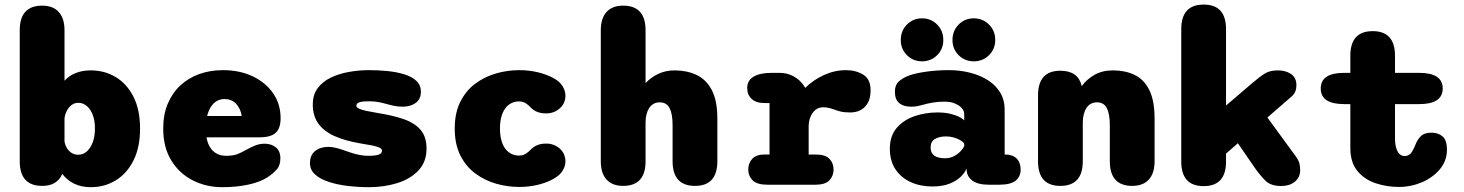

<svg xmlns="http://www.w3.org/2000/svg" viewBox="-20 -786 6230 817"><path d="M159.5 5Q64 5 64 -100V-657Q64 -762 159.5 -762Q205.5 -762 230 -735Q254.5 -708 254.5 -657V-442.5Q274 -464 302 -475.2Q330 -486.5 366.5 -486.5Q425 -486.5 472.5 -458Q520 -429.5 548 -374.2Q576 -319 576 -239Q576 -159 548 -103.2Q520 -47.5 472.5 -18.5Q425 10.5 366.5 10.5Q326.5 10.5 296 -4.2Q265.5 -19 245 -46L243.5 -43Q221.5 5 159.5 5ZM254.5 -184.5Q256.5 -170 264.2 -156.8Q272 -143.5 284.5 -135.5Q297 -127.5 313 -127.5Q333 -127.5 349 -141.2Q365 -155 374.5 -180.2Q384 -205.5 384 -239Q384 -273 374.5 -297.5Q365 -322 349 -335.2Q333 -348.5 313 -348.5Q296 -348.5 283.2 -338Q270.5 -327.5 263.2 -312.2Q256 -297 254.5 -281.5Z M926.5 10.5Q857 10.5 799.8 -18.8Q742.5 -48 708.5 -103.8Q674.5 -159.5 674.5 -239Q674.5 -298.5 693.8 -344.5Q713 -390.5 747.5 -422.5Q782 -454.5 828.2 -471Q874.5 -487.5 929 -487.5Q1000 -487.5 1055.2 -461.2Q1110.5 -435 1142.2 -389Q1174 -343 1174 -283.5Q1174 -238.5 1152.2 -220Q1130.5 -201.5 1083.5 -201.5H858.5Q863 -177 873.8 -159.5Q884.5 -142 901.8 -132.5Q919 -123 942 -123Q971.5 -123 989.8 -130Q1008 -137 1024 -146.5Q1044.5 -158 1064.2 -166.2Q1084 -174.5 1106 -174.5Q1134.5 -174.5 1153.8 -159Q1173 -143.5 1173 -112.5Q1173 -82 1157.5 -64.8Q1142 -47.5 1119.5 -32.5Q1088 -11.5 1037.2 -0.5Q986.5 10.5 926.5 10.5ZM861.5 -292.5H1008.5Q1004 -323 985.2 -343.8Q966.5 -364.5 934.5 -364.5Q916.5 -364.5 902 -355.8Q887.5 -347 877.2 -331Q867 -315 861.5 -292.5Z M1549.5 10.5Q1504.5 10.5 1460 5.2Q1415.5 0 1379 -12Q1342.5 -24 1320.8 -43.5Q1299 -63 1299 -91.5Q1299 -126 1321 -143.5Q1343 -161 1377.5 -161Q1391 -161 1407.8 -157.2Q1424.5 -153.5 1443 -146.5Q1459 -141 1476 -135.5Q1493 -130 1511 -126.5Q1529 -123 1547.5 -123Q1575.5 -123 1590.5 -127.8Q1605.5 -132.5 1605.5 -145Q1605.5 -152.5 1595.5 -157.5Q1585.5 -162.5 1565 -166.8Q1544.5 -171 1512.5 -176Q1448 -187 1403 -207.2Q1358 -227.5 1334.5 -260.2Q1311 -293 1311 -341.5Q1311 -383 1332 -411Q1353 -439 1387.8 -455.8Q1422.5 -472.5 1465 -480Q1507.5 -487.5 1550 -487.5Q1588.5 -487.5 1627.5 -483.8Q1666.5 -480 1699 -470.2Q1731.5 -460.5 1751.2 -442.5Q1771 -424.5 1771 -395.5Q1771 -364 1748.8 -348Q1726.5 -332 1694 -332Q1676.5 -332 1660.5 -335Q1644.5 -338 1628.5 -342.5Q1613 -347 1593.8 -351Q1574.5 -355 1552.5 -355Q1541.5 -355 1531.5 -354.5Q1521.5 -354 1513.5 -352Q1505.5 -350 1501 -346.2Q1496.5 -342.5 1496.5 -336Q1496.5 -329 1508.2 -323.5Q1520 -318 1540.5 -313.8Q1561 -309.5 1588 -305Q1652 -295 1698.5 -278.8Q1745 -262.5 1770 -233Q1795 -203.5 1795 -154Q1795 -97 1760.5 -60.5Q1726 -24 1670.2 -6.8Q1614.5 10.5 1549.5 10.5Z M2189.5 9.5Q2140 9.5 2091.5 -4.2Q2043 -18 2003 -47.5Q1963 -77 1939 -124.5Q1915 -172 1915 -239Q1915 -306 1939 -353.5Q1963 -401 2003 -430.5Q2043 -460 2091.5 -473.8Q2140 -487.5 2189.5 -487.5Q2230 -487.5 2267.2 -478.8Q2304.5 -470 2334.5 -454Q2361 -440 2373.5 -419.8Q2386 -399.5 2386 -379.5Q2386 -346 2361.8 -324.8Q2337.5 -303.5 2305 -303.5Q2280.5 -303.5 2264.5 -310.5Q2248.5 -317.5 2237.5 -329.5Q2228 -340 2216.2 -347.2Q2204.5 -354.5 2189 -354.5Q2171.5 -354.5 2156.8 -347.5Q2142 -340.5 2131 -326.2Q2120 -312 2113.8 -290.2Q2107.5 -268.5 2107.5 -239Q2107.5 -209.5 2113.8 -187.8Q2120 -166 2131 -152Q2142 -138 2156.8 -131Q2171.5 -124 2189 -124Q2204.5 -124 2216.2 -131.2Q2228 -138.5 2237.5 -148.5Q2249 -160.5 2264.8 -167.8Q2280.5 -175 2305 -175Q2337.5 -175 2361.8 -153.8Q2386 -132.5 2386 -98.5Q2386 -78.5 2373.5 -58.8Q2361 -39 2334.5 -24.5Q2304.5 -8 2267.2 0.8Q2230 9.5 2189.5 9.5Z M2937.5 5Q2842 5 2842 -100V-253.5Q2842 -300.5 2829.5 -325.5Q2817 -350.5 2787 -350.5Q2772.5 -350.5 2761.2 -344.2Q2750 -338 2742.5 -326.5Q2735 -315 2731 -299.2Q2727 -283.5 2727 -264.5V-100Q2727 5 2631.5 5Q2585.5 5 2561 -22Q2536.5 -49 2536.5 -100V-657Q2536.5 -708 2561 -735Q2585.5 -762 2631.5 -762Q2727 -762 2727 -657V-432.5Q2749.5 -456.5 2780.5 -471.5Q2811.5 -486.5 2851 -486.5Q2902 -486.5 2943.2 -467.5Q2984.5 -448.5 3008.5 -403.5Q3032.5 -358.5 3032.5 -281V-100Q3032.5 5 2937.5 5Z M3421 -128.5H3450.5Q3492 -128.5 3509.5 -110.2Q3527 -92 3527 -64.5Q3527 -37 3509 -18.5Q3491 0 3450.5 0H3245Q3201.5 0 3182.8 -18.5Q3164 -37 3164 -64.5Q3164 -92 3181 -110.2Q3198 -128.5 3232 -128.5H3254.5V-347.5H3233Q3197.5 -347.5 3178.5 -365Q3159.5 -382.5 3159.5 -412Q3159.5 -443 3186.2 -459.5Q3213 -476 3264 -476H3297.5Q3330.5 -476 3358.2 -460.5Q3386 -445 3402.5 -418.5L3406.5 -412Q3440.5 -446 3486.2 -466.8Q3532 -487.5 3580 -487.5Q3621.5 -487.5 3653 -468.5Q3684.5 -449.5 3684.5 -402Q3684.5 -356.5 3661 -332Q3637.5 -307.5 3597.5 -307.5Q3572.5 -307.5 3556.8 -311.5Q3541 -315.5 3526.5 -321Q3515.5 -325 3505 -327.2Q3494.5 -329.5 3483 -329.5Q3463 -329.5 3449.2 -317.8Q3435.5 -306 3428.2 -287.5Q3421 -269 3421 -247.5Z M4186.5 0Q4141 0 4117 -18Q4093 -36 4093 -67V-69.5Q4086.5 -52 4068.5 -34.2Q4050.5 -16.5 4020.5 -4.5Q3990.5 7.5 3947.5 7.5Q3896 7.5 3855 -11.2Q3814 -30 3790.2 -65.8Q3766.5 -101.5 3766.5 -153Q3766.5 -208 3796 -242Q3825.5 -276 3872 -291.8Q3918.5 -307.5 3969 -307.5Q4001 -307.5 4025 -301.5Q4049 -295.5 4063.8 -287.5Q4078.5 -279.5 4083 -273.5V-301Q4083 -311 4077 -320.2Q4071 -329.5 4060 -337Q4049 -344.5 4033.8 -349Q4018.5 -353.5 4000 -353.5Q3972.5 -353.5 3949.2 -349.5Q3926 -345.5 3907 -340Q3894.5 -336.5 3883.2 -334.2Q3872 -332 3857 -332Q3825 -332 3806.5 -347.2Q3788 -362.5 3788 -395.5Q3788 -426.5 3807.8 -442.2Q3827.5 -458 3853.5 -466.5Q3878.5 -475 3922.8 -481.2Q3967 -487.5 4018 -487.5Q4066.5 -487.5 4109.5 -476.2Q4152.5 -465 4185.2 -443.8Q4218 -422.5 4236.5 -391.5Q4255 -360.5 4255 -321V-128.5H4256.5Q4289 -128.5 4306 -111.5Q4323 -94.5 4323 -64.5Q4323 -34.5 4301.8 -17.2Q4280.5 0 4231 0ZM4083 -174.5Q4079.5 -181.5 4067.5 -188.8Q4055.5 -196 4039.2 -200.8Q4023 -205.5 4005.5 -205.5Q3978 -205.5 3959 -195Q3940 -184.5 3940 -158.5Q3940 -141.5 3948.2 -131.2Q3956.5 -121 3970.2 -116.8Q3984 -112.5 4000 -112.5Q4023 -112.5 4040 -121.8Q4057 -131 4068 -143Q4079 -155 4083 -164ZM3903.5 -525Q3865.5 -525 3839.2 -551.2Q3813 -577.5 3813 -615.5Q3813 -655 3839.2 -681.5Q3865.5 -708 3903.5 -708Q3941.5 -708 3967.8 -681.5Q3994 -655 3994 -615.5Q3994 -577.5 3967.8 -551.2Q3941.5 -525 3903.5 -525ZM4123.5 -525Q4085.5 -525 4059.2 -551.2Q4033 -577.5 4033 -615.5Q4033 -655 4059.2 -681.5Q4085.5 -708 4123.5 -708Q4162 -708 4188.5 -681.5Q4215 -655 4215 -615.5Q4215 -577.5 4188.5 -551.2Q4162 -525 4123.5 -525Z M4798 5Q4702.5 5 4702.5 -100V-253.5Q4702.5 -300.5 4690 -325.5Q4677.5 -350.5 4647.5 -350.5Q4633 -350.5 4621.8 -344.2Q4610.5 -338 4603 -326.5Q4595.5 -315 4591.5 -299.2Q4587.5 -283.5 4587.5 -264.5V-100Q4587.5 5 4492 5Q4397 5 4397 -100V-380Q4397 -485 4492 -485Q4567 -485 4582.5 -421.5L4583 -419.5Q4604.5 -449 4637.8 -467.8Q4671 -486.5 4716.5 -486.5Q4767.5 -486.5 4807.5 -467.5Q4847.5 -448.5 4870.2 -403.5Q4893 -358.5 4893 -281V-100Q4893 -49 4868.5 -22Q4844 5 4798 5Z M5102 6Q5006.5 6 5006.5 -98.5V-662Q5006.5 -766.5 5102 -766.5Q5197 -766.5 5197 -662V-337L5310.5 -434Q5341.5 -460.5 5362.8 -473.5Q5384 -486.5 5417.5 -486.5Q5451.5 -486.5 5474 -470.8Q5496.5 -455 5496.5 -424Q5496.5 -408.5 5491.8 -396.8Q5487 -385 5475 -374.5L5373 -286L5495 -119Q5506.5 -103 5509.5 -89.5Q5512.5 -76 5512.5 -62.5Q5512.5 -31 5489.8 -12.8Q5467 5.5 5433 5.5Q5389 5.5 5367 -15Q5345 -35.5 5320 -71L5247.5 -176.5L5197 -132.5V-98.5Q5197 6 5102 6Z M5700 -343Q5600 -343 5600 -409.5Q5600 -476 5700 -476H5726V-549Q5726 -653.5 5821 -653.5Q5916 -653.5 5916 -549V-476H6019Q6119 -476 6119 -409.5Q6119 -343 6019 -343H5916V-199Q5916 -174 5921 -156.8Q5926 -139.5 5935.2 -130.8Q5944.5 -122 5957 -122Q5977.5 -122 5988 -139.8Q5998.5 -157.5 6003.5 -171.5Q6011 -191.5 6026 -206.5Q6041 -221.5 6071.5 -221.5Q6099.5 -221.5 6118.2 -205.8Q6137 -190 6137 -148.5Q6137 -102 6107.2 -66.2Q6077.5 -30.5 6030.8 -10.5Q5984 9.5 5933 9.5Q5880.5 9.5 5833 -6.5Q5785.5 -22.5 5755.8 -58.8Q5726 -95 5726 -156V-343Z"/></svg>

Font: Sono Monospace ExtraBold
Style: Regular
Weight: 800
Version: Version 2.112